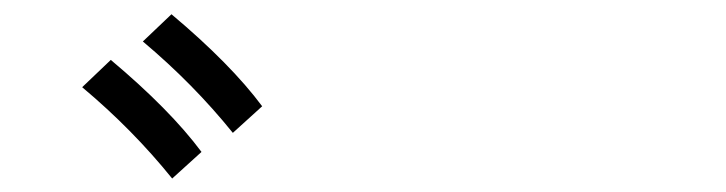

<svg xmlns="http://www.w3.org/2000/svg" viewBox="-20 -828 1040 275"><path d="M184.6 -768.6 225.6 -807.6Q310.5 -736.3 355.5 -675.8L313.5 -637.7Q256.8 -708 184.6 -768.6ZM97.7 -703.1 138.7 -742.2Q223.6 -670.9 268.6 -610.4L226.6 -572.3Q169.9 -642.6 97.7 -703.1Z"/></svg>

Font: Gothic A1
Style: Regular
Weight: 400
Designer: HanYang I&C Co.,Ltd.
Foundry: HanYang I&C Co.,Ltd.
Version: Version 2.50